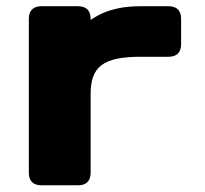

<svg xmlns="http://www.w3.org/2000/svg" viewBox="-20 -582 642 601"><path d="M109.4 -2H224.6C250 -2 263.7 -15.6 263.7 -41V-287.6C263.7 -372.6 301.8 -404.3 420.4 -404.3H507.8C533.2 -404.3 546.9 -418 546.9 -443.4V-523.4C546.9 -548.8 533.2 -562.5 507.8 -562.5H420.4C376.5 -562.5 317.4 -557.1 263.7 -519.5V-523.4C263.7 -548.8 250 -562.5 224.6 -562.5H109.4C84 -562.5 70.3 -548.8 70.3 -523.4V-41C70.3 -15.6 84 -2 109.4 -2Z"/></svg>

Font: Gyrotrope Black
Style: Regular
Weight: 900
Designer: David Moles
Version: Version 1.003;Glyphs 3.3.1 (3343)